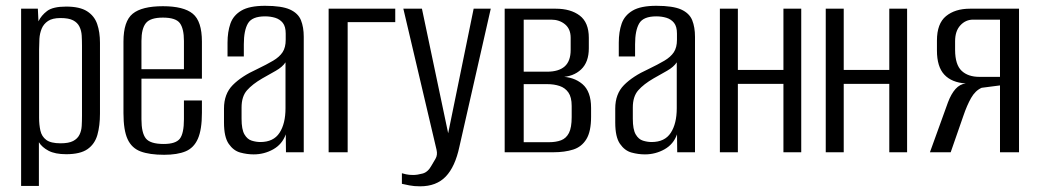

<svg xmlns="http://www.w3.org/2000/svg" viewBox="-20 -525 3576 662"><path d="M52.8 116V-495H110.5L112.6 -451.5Q122.4 -471.9 142.4 -487.1Q162.5 -502.3 208 -502.3Q255.1 -502.3 280.2 -486.2Q305.4 -470.2 315 -442.3Q324.7 -414.4 324.7 -377.5V-133.3Q324.7 -91.6 315.8 -59.9Q306.8 -28.3 281.8 -10.8Q256.8 6.7 208.3 6.7Q170 6.7 147.4 -5.2Q124.8 -17.2 114.1 -34.6V116ZM188.7 -30.9Q217 -30.9 232.1 -38.8Q247.2 -46.7 253.9 -60.2Q260.7 -73.6 261.7 -90.5Q262.7 -107.4 262.7 -125.7V-367.3Q262.7 -385.6 261.7 -402.5Q260.7 -419.4 253.9 -433.2Q247.2 -447 232.1 -454.9Q217 -462.8 188.7 -462.8Q160.8 -462.8 145.7 -452.7Q130.6 -442.6 123.8 -426.4Q117.1 -410.3 115.9 -391.3Q114.8 -372.2 114.8 -355.2V-119.3Q114.8 -94.7 119.3 -74.6Q123.8 -54.4 139.5 -42.6Q155.3 -30.9 188.7 -30.9Z M545.9 8.7Q495.7 8.7 464.9 -2.8Q434.1 -14.3 419.9 -45.2Q405.7 -76 405.7 -135.1V-381.5Q405.7 -451.8 437.5 -477.7Q469.3 -503.6 541.6 -503.6Q613.2 -503.6 644.7 -477.7Q676.2 -451.8 676.2 -381.5V-253.7H467.7V-114.1Q467.7 -66.5 483 -47.5Q498.3 -28.6 544.5 -28.6Q585.9 -28.6 600.1 -46.8Q614.2 -65.1 614.2 -114.1V-178.5H676.2V-136.1Q676.2 -78.2 662.3 -46.6Q648.4 -15 619.7 -3.1Q591.1 8.7 545.9 8.7ZM467.7 -286.5H614.2V-383.7Q614.2 -426.3 600.1 -445.3Q585.9 -464.3 541.6 -464.3Q498.3 -464.3 483 -445.3Q467.7 -426.3 467.7 -383.7Z M854.6 7.3Q831.6 7.3 808.2 0.9Q784.8 -5.6 768.6 -29.1Q752.3 -52.6 752.3 -102.5V-150.8Q752.3 -201.2 782.5 -231.7Q812.6 -262.2 865.9 -286.4Q899.9 -302.8 921.7 -315.7Q943.4 -328.5 954.3 -344.9Q965.1 -361.4 965.1 -387.8V-409.1Q965.1 -433.5 955.1 -446.1Q945 -458.7 928.7 -463.7Q912.4 -468.6 894 -468.6Q849.1 -468.6 834.9 -444.3Q820.7 -420.1 820.7 -372.3V-330.3H764.5V-378Q764.5 -415 774.4 -443.5Q784.3 -472 812.3 -488.5Q840.2 -505 894 -505Q951.3 -505 979.7 -492.2Q1008.1 -479.3 1017.7 -455.2Q1027.3 -431.2 1027.3 -398.1V0H966L965.3 -61.8Q953.2 -27.6 922 -10.1Q890.9 7.3 854.6 7.3ZM877.6 -35.3Q923.1 -35.3 943.7 -67Q964.4 -98.6 964.4 -152.1V-310.1Q953.9 -294 930.8 -280.9Q907.8 -267.7 884.3 -254.6Q850.2 -234.8 831.6 -213.6Q812.9 -192.3 812.9 -154.4V-115.5Q812.9 -78.7 822.8 -61.7Q832.7 -44.6 848 -40Q863.2 -35.3 877.6 -35.3Z M1113.1 0V-495H1342.8V-448.8H1178.7V0Z M1428.7 117.4Q1407.6 117.4 1391.5 114.2Q1375.5 111 1365.7 108.8V72.3Q1369.4 73.6 1379.7 75.9Q1389.9 78.3 1404.3 78.3Q1418.9 78.3 1437.3 73.3Q1455.7 68.4 1468.1 45.3Q1473.8 35.4 1481.5 22.5Q1489.3 9.5 1485.2 -8.4L1370.7 -495H1434.8L1525.7 -63.4H1524.8L1613.1 -495H1672.1L1564 -19.3Q1549.3 50 1516.9 83.7Q1484.6 117.4 1428.7 117.4Z M1720.1 0V-495H1896.5Q1947.6 -495 1978.9 -471.3Q2010.2 -447.5 2010.2 -394.7V-358.4Q2010.2 -310.7 1983.6 -285.6Q1957 -260.4 1912.9 -259V-260.5Q1958 -260.5 1988 -235.2Q2018 -209.8 2018 -153V-122.2Q2018 -71.6 2001.8 -45.2Q1985.6 -18.7 1956.5 -9.4Q1927.4 0 1887.5 0ZM1785.7 -34.7H1872.6Q1897.1 -34.7 1914.7 -41.4Q1932.2 -48.1 1941.7 -66.6Q1951.1 -85 1951.1 -121.1V-159.6Q1951.1 -190 1939.8 -206.1Q1928.5 -222.2 1909.5 -228.5Q1890.6 -234.9 1866.9 -234.9H1785.7ZM1785.7 -277.8H1866.2Q1906.5 -277.8 1927.1 -296.1Q1947.6 -314.4 1947.6 -353V-394.8Q1947.6 -425.1 1928.1 -441.2Q1908.5 -457.3 1880.4 -457.3H1785.7Z M2203.6 7.3Q2180.6 7.3 2157.2 0.9Q2133.8 -5.6 2117.6 -29.1Q2101.3 -52.6 2101.3 -102.5V-150.8Q2101.3 -201.2 2131.5 -231.7Q2161.6 -262.2 2214.9 -286.4Q2248.9 -302.8 2270.7 -315.7Q2292.4 -328.5 2303.3 -344.9Q2314.1 -361.4 2314.1 -387.8V-409.1Q2314.1 -433.5 2304.1 -446.1Q2294 -458.7 2277.7 -463.7Q2261.4 -468.6 2243 -468.6Q2198.1 -468.6 2183.9 -444.3Q2169.7 -420.1 2169.7 -372.3V-330.3H2113.5V-378Q2113.5 -415 2123.4 -443.5Q2133.3 -472 2161.3 -488.5Q2189.2 -505 2243 -505Q2300.3 -505 2328.7 -492.2Q2357.1 -479.3 2366.7 -455.2Q2376.3 -431.2 2376.3 -398.1V0H2315L2314.3 -61.8Q2302.2 -27.6 2271 -10.1Q2239.9 7.3 2203.6 7.3ZM2226.6 -35.3Q2272.1 -35.3 2292.7 -67Q2313.4 -98.6 2313.4 -152.1V-310.1Q2302.9 -294 2279.8 -280.9Q2256.8 -267.7 2233.3 -254.6Q2199.2 -234.8 2180.6 -213.6Q2161.9 -192.3 2161.9 -154.4V-115.5Q2161.9 -78.7 2171.8 -61.7Q2181.7 -44.6 2197 -40Q2212.2 -35.3 2226.6 -35.3Z M2462.1 0V-495H2524.1V-283.8H2681.2V-495H2742.6V0H2681.2V-235.9H2524.1V0Z M2827.1 0V-495H2889.1V-283.8H3046.2V-495H3107.6V0H3046.2V-235.9H2889.1V0Z M3186.3 0 3248.5 -172.1Q3259.6 -201.5 3274.7 -218.4Q3289.9 -235.2 3309.9 -237.2Q3261.2 -240.4 3235.9 -267.7Q3210.5 -294.9 3210.5 -350.9V-385.2Q3210.5 -443.8 3241.8 -469.4Q3273.1 -495 3324.1 -495H3493.5V0H3427.9V-230.5L3364.6 -222.3Q3342.7 -212.6 3328.2 -187.1Q3313.8 -161.6 3301.6 -125.6L3257.9 0ZM3356.8 -260H3427.9V-457.3H3335.2Q3309.4 -457.3 3291.3 -437.7Q3273.1 -418.1 3273.1 -382.9V-352.4Q3273.4 -301.8 3295.6 -280.9Q3317.8 -260 3356.8 -260Z"/></svg>

Font: Alumni Sans Thin
Style: Regular
Weight: 100
Designer: Robert E. Leuschke
Foundry: Robert E. Leuschke
Version: Version 1.018